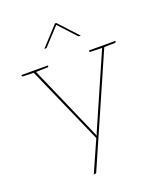

<svg xmlns="http://www.w3.org/2000/svg" viewBox="-158 -805 932 1089"><g transform="rotate(-20 308.5 -260.0)"><path d="M218 180 302 -9 90 -490H97Q101 -490 103.5 -488Q106 -486 107 -483L302 -38Q304 -34 306 -29.5Q308 -25 309 -20Q310 -24 311 -27Q312 -30 313 -33Q314 -36 315 -38L510 -483Q512 -487 514.5 -488.5Q517 -490 519 -490H526L237 169Q236 173 233 176.5Q230 180 225 180ZM98 -482V-490H114V-482ZM505 -482V-490H521V-482ZM110 -490 109 -478 32 -480Q30 -480 27.5 -481.5Q25 -483 25 -485V-490ZM185 -490V-485Q185 -483 182.5 -481.5Q180 -480 178 -480L101 -478L100 -490ZM517 -490 516 -478 439 -480Q437 -480 434.5 -481.5Q432 -483 432 -485V-490ZM592 -490V-485Q592 -483 589.5 -481.5Q587 -480 585 -480L508 -478L507 -490ZM198 -585 304 -700H312L418 -585H409Q405 -585 401 -589L308 -690L215 -589Q214 -588 212 -586.5Q210 -585 207 -585Z"/></g></svg>

Font: Aleo Thin
Style: Regular
Weight: 250
Designer: Alessio Laiso
Foundry: Alessio Laiso
Version: Version 2.001;gftools[0.9.29]